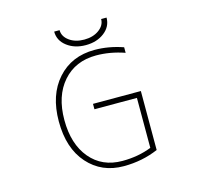

<svg xmlns="http://www.w3.org/2000/svg" viewBox="-128 -1057 1256 1207"><g transform="rotate(-15 500.0 -453.5)"><path d="M327.1 -918.9H362.3Q362.3 -877.9 400.9 -849.6Q439.5 -821.3 497.6 -821.3Q555.7 -821.3 594.2 -849.6Q632.8 -877.9 632.8 -918.9H668Q668 -860.4 619.1 -822.8Q570.3 -785.2 498 -785.2Q425.8 -785.2 376.5 -822.8Q327.1 -860.4 327.1 -918.9ZM542 -706.1Q407.2 -706.1 326.2 -613.8Q245.1 -521.5 245.1 -364.7Q245.1 -208 322.8 -115.2Q400.4 -22.5 532.2 -22.5Q635.7 -22.5 721.7 -56.6V-381.8H445.3V-417H756.8V-33.2Q652.3 11.7 532.2 11.7Q388.7 11.7 298.8 -89.4Q209 -190.4 209 -365.2Q209 -537.1 300.3 -639.6Q391.6 -742.2 542 -742.2Q633.8 -742.2 726.6 -710V-673.8Q633.8 -706.1 542 -706.1Z"/></g></svg>

Font: GenEi Gothic M ExtraLight
Style: Regular
Weight: 200
Designer: o_tamon (Modified); [Source Han Sans]
Ryoko NISHIZUKA  (kana & ideographs); Paul D. Hunt (Latin, Greek & Cyrillic); Wenl
Version: Version 1.1a;Original Version 1.004